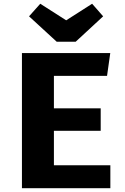

<svg xmlns="http://www.w3.org/2000/svg" viewBox="-20 -990 655 1010"><path d="M263.6 -590.8V-420H509.7V-302.1H263.6V-120.5H560.5V0H95.4V-710.8H560L543.1 -590.8ZM464.6 -970.3 522.6 -904.1 377.9 -770.3H278.5L132.8 -904.1L191.8 -970.3L328.2 -883.1Z"/></svg>

Font: FiraCode Nerd Font Mono
Style: Bold
Weight: 700
Monospace: yes
Designer: Carrois Corporate, Edenspiekermann AG, Nikita Prokopov
Foundry: Carrois Corporate, Edenspiekermann AG, Nikita Prokopov
Version: Version 6.002;Nerd Fonts 3.3.0